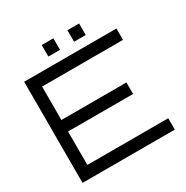

<svg xmlns="http://www.w3.org/2000/svg" viewBox="-192 -1023 1149 1184"><g transform="rotate(-30 383.0 -431.0)"><path d="M58 0V-720H715V-639H139V-401H602V-319H139V-81H715V0ZM448 -780V-862H531V-780ZM265 -780V-862H348V-780Z"/></g></svg>

Font: Orbitron
Style: Regular
Weight: 400
Designer: Matt McInerney
Foundry: The League of Moveable Type
Version: Version 2.001